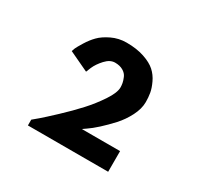

<svg xmlns="http://www.w3.org/2000/svg" viewBox="-84 -927 519 507"><g transform="rotate(30 175.5 -673.0)"><path d="M53.2 -513.2V-530.8Q59.6 -536.1 70.6 -545.4Q81.5 -554.7 109.4 -580.8Q137.2 -606.9 158.4 -630.1Q179.7 -653.3 197.3 -679.7Q214.8 -706.1 214.8 -722.2Q214.8 -728.5 213.6 -735.1Q212.4 -741.7 208.5 -751Q204.6 -760.3 194.6 -766.1Q184.6 -772 169.9 -772Q154.8 -772 141.1 -757.1Q127.4 -742.2 121.1 -727.5L115.2 -712.9L55.2 -741.2Q56.2 -745.1 58.8 -751.2Q61.5 -757.3 71.3 -773.2Q81.1 -789.1 92.8 -801Q104.5 -813 125.2 -823Q146 -833 169.9 -833Q200.7 -833 223.9 -825.2Q247.1 -817.4 259.8 -805.9Q272.5 -794.4 280 -778.3Q287.6 -762.2 289.8 -749.3Q292 -736.3 292 -722.2Q292 -701.7 280.5 -679.2Q269 -656.7 252.7 -638.9Q236.3 -621.1 220.2 -606.4Q204.1 -591.8 192.4 -584L181.2 -576.2H297.9V-513.2Z"/></g></svg>

Font: Hussar Preview
Style: Bold
Weight: 700
Foundry: Cannot Into Space Fonts, PlusOne Fonts
Version: Version 2.29RC2 "Millennial"